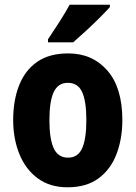

<svg xmlns="http://www.w3.org/2000/svg" viewBox="-20 -852 577 816"><path d="M500 -342Q500 -263 475.5 -198Q451 -133 399.5 -94.5Q348 -56 267 -56Q192 -56 140.5 -94Q89 -132 62.5 -197Q36 -262 36 -342Q36 -426 61.5 -490Q87 -554 138.5 -589.5Q190 -625 270 -625Q373 -625 436.5 -552Q500 -479 500 -342ZM190 -341Q190 -261 208.5 -221.5Q227 -182 269 -182Q311 -182 329 -221.5Q347 -261 347 -342Q347 -422 329 -461Q311 -500 268 -500Q227 -500 208.5 -461Q190 -422 190 -341ZM447 -822Q431 -804 403.5 -776.5Q376 -749 345.5 -721Q315 -693 291 -672H184V-685Q209 -722 233.5 -760.5Q258 -799 276 -832H447Z"/></svg>

Font: Noto Sans Malayalam UI Condensed ExtraBold
Style: Regular
Weight: 800
Width: 3
Designer: Jelle Bosma - Monotype Design Team
Foundry: Monotype Imaging Inc.
Version: Version 2.104; ttfautohint (v1.8.4.7-5d5b)